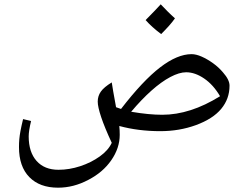

<svg xmlns="http://www.w3.org/2000/svg" viewBox="-20 -743 1136 890"><path d="M249 127Q164 127 116 78Q68 29 68 -61Q68 -81 69.5 -98Q71 -115 75 -136.5Q79 -158 87 -191L124 -182Q113 -136 113 -111Q113 -38 149.5 3Q186 44 251 44Q301 44 351.5 27.5Q402 11 442 -17.5Q482 -46 498 -81Q465 -152 449 -200Q433 -248 433 -272Q433 -298 447.5 -318.5Q462 -339 498 -361Q500 -347 505 -318Q510 -289 518 -246L541 -238Q642 -369 722 -430.5Q802 -492 868 -492Q889 -492 915 -480.5Q941 -469 967.5 -450Q994 -431 1014 -407Q1044 -373 1044 -346Q1044 -285 1005.5 -238.5Q967 -192 888 -163Q811 -135 723 -135Q673 -135 625 -141Q577 -147 533 -159Q534 -149 534.5 -139Q535 -129 535 -118Q535 -57 496 -0.5Q457 56 389 91Q355 109 320 118Q285 127 249 127ZM732 -211Q797 -211 864 -232.5Q931 -254 1000 -297Q969 -350 926.5 -379Q884 -408 843 -408Q811 -408 769.5 -386Q728 -364 682 -323Q636 -282 588 -225Q629 -218 665 -214.5Q701 -211 732 -211ZM727 -585Q683 -618 655 -650Q681 -676 698 -694Q715 -712 725 -723Q741 -706 757.5 -689.5Q774 -673 791 -658Q780 -642 763.5 -623.5Q747 -605 727 -585Z"/></svg>

Font: Noto Naskh Arabic UI
Style: Regular
Weight: 400
Designer: Monotype Design Team, David Williams, Mohamad Dakak and Nizar Qandah
Foundry: Monotype Imaging Inc.
Version: Version 2.014